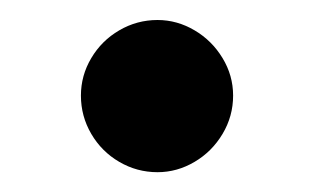

<svg xmlns="http://www.w3.org/2000/svg" viewBox="-20 -558 312 191"><path d="M60.5 -462.9Q60.5 -482.9 70.8 -500.2Q81.1 -517.6 98.6 -527.8Q116.2 -538.1 136.7 -538.1Q156.2 -538.1 173.6 -527.8Q190.9 -517.6 201.4 -500.2Q211.9 -482.9 211.9 -462.9Q211.9 -442.4 201.4 -424.8Q190.9 -407.2 173.6 -397Q156.2 -386.7 136.7 -386.7Q116.2 -386.7 98.6 -397Q81.1 -407.2 70.8 -424.8Q60.5 -442.4 60.5 -462.9Z"/></svg>

Font: Pretendard SemiBold
Style: Regular
Weight: 600
Designer: Base glyphs from Inter by Rasmus Andersson; Hangeul glyphs from Noto Sans CJK(Source Han Sans) by Jang Soo-young and Kan
Foundry: Kil Hyung-jin
Version: Version 1.309